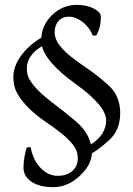

<svg xmlns="http://www.w3.org/2000/svg" viewBox="-20 -669 552 794"><path d="M90.8 -383.8Q90.8 -355 108.4 -330.1Q126 -305.2 152.6 -281Q179.2 -256.8 211.2 -233.4Q243.2 -210 293.2 -167.5Q343.3 -125 356 -71.8Q418.9 -111.8 418.9 -171.4Q418.9 -231 294.2 -320.8Q169.4 -410.6 153.8 -478Q90.8 -440.9 90.8 -383.8ZM150.9 -513.2Q154.8 -569.3 197.8 -609.1Q240.7 -648.9 297.9 -648.9Q337.9 -648.9 367.4 -633.8Q397 -618.7 397 -600.1Q397 -566.9 388.9 -545.9Q380.9 -524.9 377.9 -522H363.8Q349.6 -557.1 320.8 -578.6Q292 -600.1 265.1 -600.1Q238.3 -600.1 222.2 -582.5Q206.1 -564.9 206.1 -536.1Q206.1 -507.3 226.1 -481.7Q246.1 -456.1 276.1 -432.6Q306.2 -409.2 341.6 -385.5Q377 -361.8 427 -317.9Q477.1 -273.9 477.1 -202.1Q477.1 -130.4 430.9 -89.1Q384.8 -47.9 359.9 -35.2Q357.9 14.6 308.3 59.8Q258.8 105 200.7 105Q143.1 105 110.1 82.5Q77.1 60.1 77.1 24.9Q77.1 2 82 -24.9Q86.9 -51.8 91.8 -60.1H106.9Q116.7 -5.9 148.4 26.1Q180.2 58.1 218.8 58.1Q257.3 58.1 279.5 37.6Q301.8 17.1 301.8 -13.9Q301.8 -44.9 282 -70.1Q262.2 -95.2 232.7 -118.7Q203.1 -142.1 168.5 -165.5Q133.8 -189 104.5 -216.6Q75.2 -244.1 55.2 -276.1Q35.2 -308.1 35.2 -351.1Q35.2 -394 66.2 -437.5Q97.2 -481 150.9 -513.2Z"/></svg>

Font: Alegreya-Regular
Style: Regular
Weight: 400
Designer: Juan Pablo del Peral
Foundry: Juan Pablo del Peral
Version: Version 1.003